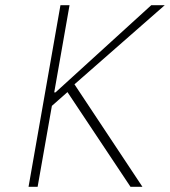

<svg xmlns="http://www.w3.org/2000/svg" viewBox="-20 -720 655 740"><path d="M213 -700H248L189 -364H194L563 -700H615L267 -395L529 0H483L240 -365L180 -312L125 0H90Z"/></svg>

Font: Be Vietnam Thin
Style: Italic
Weight: 250
Italic angle: -9°
Designer: Gabriel Lam
Foundry: TypeRant
Version: Version 3.000